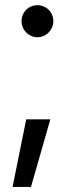

<svg xmlns="http://www.w3.org/2000/svg" viewBox="-20 -534 294 754"><path d="M101.6 200.2H29.3L83 -65.4H177.7ZM64.5 -451.2Q64.5 -467.8 72.8 -482.4Q81.1 -497.1 95.7 -505.4Q110.4 -513.7 127 -513.7Q143.6 -513.7 158.2 -505.4Q172.9 -497.1 181.2 -482.4Q189.5 -467.8 189.5 -451.2Q189.5 -434.6 181.2 -419.9Q172.9 -405.3 158.2 -396.5Q143.6 -387.7 127 -387.7Q110.4 -387.7 95.7 -396.5Q81.1 -405.3 72.8 -419.9Q64.5 -434.6 64.5 -451.2Z"/></svg>

Font: Pretendard JP Variable
Style: Regular
Weight: 400
Designer: Base glyphs from Inter by Rasmus Andersson; Hangul glyphs from Noto Sans CJK(Source Han Sans) by Jang Soo-young and Kang
Foundry: Kil Hyung-jin
Version: Version 1.307;Glyphs 3.2 (3192)